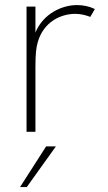

<svg xmlns="http://www.w3.org/2000/svg" viewBox="-20 -519 424 756"><path d="M84.5 0H119.5V-253.5C119.5 -307.5 122.5 -331.5 128.5 -352.5C151.5 -433.5 220 -464.5 276.5 -464.5C296.5 -464.5 318 -459.5 335.5 -452.5L353.5 -483.5C330.5 -494.5 306.5 -499 283 -499C224 -499 150.5 -465.5 119.5 -391V-493H84.5ZM59 217.5H85.5L200 57.5H161.5Z"/></svg>

Font: HK Grotesk ExtraLight
Style: Regular
Weight: 200
Designer: Alfredo Marco Pradil
Foundry: Hanken Design Co.
Version: Version 3.001;FEAKit 1.0